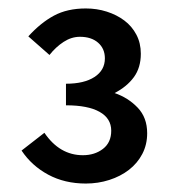

<svg xmlns="http://www.w3.org/2000/svg" viewBox="-20 -807 412 454"><path d="M183 -373Q133 -373 94 -394Q55 -415 31 -451L85 -493Q121 -440 176 -440Q204 -440 223.5 -455Q243 -470 243 -498Q243 -527 215.5 -542.5Q188 -558 136 -558V-609Q179 -609 203.5 -625Q228 -641 228 -669Q228 -692 212 -706Q196 -720 169 -720Q149 -720 130.5 -708Q112 -696 97 -677L47 -721Q76 -753 107.5 -770Q139 -787 183 -787Q209 -787 232.5 -779.5Q256 -772 274 -758.5Q292 -745 302.5 -725Q313 -705 313 -680Q313 -647 296.5 -624.5Q280 -602 251 -587Q283 -576 305.5 -552.5Q328 -529 328 -492Q328 -465 316.5 -443Q305 -421 285 -405.5Q265 -390 238.5 -381.5Q212 -373 183 -373Z"/></svg>

Font: TT Toshiba Sans Medium
Style: Regular
Weight: 500
Designer: Paul D. Hunt
Foundry: Toshiba Corporation
Version: Version 2.020;PS 2.000;hotconv 1.0.86;makeotf.lib2.5.63406